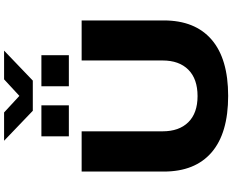

<svg xmlns="http://www.w3.org/2000/svg" viewBox="-116 -980 1109 916"><g transform="rotate(-90 438.0 -522.5)"><path d="M224 -1057H359L438 -984L517 -1057H654L511 -920H367ZM245 -748V-879H393V-748ZM484 -748V-879H632V-748ZM438 12Q260 12 168.5 -67Q77 -146 77 -295V-687H269V-301Q269 -222 312.5 -178Q356 -134 437 -134Q519 -134 563 -178Q607 -222 607 -301V-687H798V-295Q798 -146 706.5 -67Q615 12 438 12Z"/></g></svg>

Font: Archivo SemiExpanded ExtraBold
Style: Regular
Weight: 800
Width: 6
Designer: Hector Gatti
Foundry: Omnibus-Type
Version: Version 2.001; ttfautohint (v1.8.3)